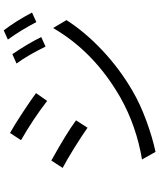

<svg xmlns="http://www.w3.org/2000/svg" viewBox="69 -907 862 1040"><g transform="rotate(-90 500.0 -387.0)"><path d="M675.8 -728.5 726.6 -751Q783.2 -668 819.3 -594.7L767.6 -571.3Q721.7 -666 675.8 -728.5ZM805.7 -775.4 855.5 -797.9Q904.3 -734.4 952.1 -644.5L900.4 -621.1Q855.5 -707 805.7 -775.4ZM260.7 -704.1 299.8 -763.7Q340.8 -741.2 411.1 -694.8Q481.4 -648.4 515.6 -623L473.6 -562.5Q372.1 -640.6 260.7 -704.1ZM197.3 24.4 156.2 -48.8Q336.9 -79.1 490.2 -165Q738.3 -306.6 868.2 -530.3L911.1 -458Q846.7 -357.4 747.1 -263.7Q647.5 -169.9 528.3 -100.6Q457 -58.6 364.7 -24.9Q272.5 8.8 197.3 24.4ZM110.4 -478.5 150.4 -540Q294.9 -460 368.2 -406.2L328.1 -343.8Q290 -371.1 221.2 -414.1Q152.3 -457 110.4 -478.5Z"/></g></svg>

Font: GenEi Gothic M SemiLight
Style: Regular
Weight: 350
Designer: o_tamon (Modified); [Source Han Sans]
Ryoko NISHIZUKA  (kana & ideographs); Paul D. Hunt (Latin, Greek & Cyrillic); Wenl
Version: Version 1.1a;Original Version 1.004